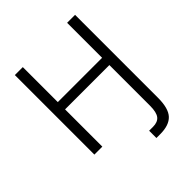

<svg xmlns="http://www.w3.org/2000/svg" viewBox="-243 -848 1195 1195"><g transform="rotate(-45 355.0 -250.0)"><path d="M436 136H470Q512 136 531 112Q550 88 550 30V-328H160V0H90V-700H160V-392H550V-700H620V30Q620 123 584 161.5Q548 200 470 200H436Z"/></g></svg>

Font: PT Root UI Web
Style: Regular
Weight: 400
Designer: Vitaly Kuzmin
Foundry: ParaType Ltd.
Version: Version 1.000W